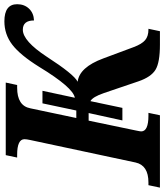

<svg xmlns="http://www.w3.org/2000/svg" viewBox="30 -804 760 889"><g transform="rotate(-90 410.5 -360.0)"><path d="M331.1 -330.1H295.9L250 -109.9Q246.1 -91.3 246.1 -86.9Q246.1 -53.2 318.8 -53.2H332L320.8 0H-14.2L-2.9 -53.2H9.8Q88.9 -53.2 102.1 -112.8L206.1 -600.1Q210 -618.2 210 -627Q210 -661.1 138.2 -661.1H125L136.2 -713.9H472.2L460.9 -661.1H448.2Q364.7 -661.1 353 -600.1L308.1 -387.2H342.8L376 -543.9H434.1L401.9 -394Q449.2 -401.9 544.9 -559.1Q599.6 -647 647.5 -683.6Q695.3 -720.2 755.9 -720.2Q835 -720.2 835 -661.1Q835 -627.9 814.5 -606.2Q793.9 -584.5 759.8 -583Q759.8 -634.8 716.8 -634.8Q664.6 -634.8 591.8 -523.9Q510.7 -398.4 476.1 -380.9Q543 -373 584 -262.2L636.2 -122.1Q650.4 -84 668.5 -68.6Q686.5 -53.2 717.8 -53.2H721.2L710 0H647.9Q564.9 0 531.5 -20.5Q498 -41 478 -99.1L423.8 -258.8Q405.8 -311.5 386.2 -321.8L355 -173.8H296.9Z"/></g></svg>

Font: Droid Serif
Style: Bold Italic
Weight: 700
Italic angle: -12°
Designer: Monotype Design team
Foundry: Monotype Imaging Inc.
Version: Version 1.03